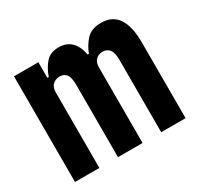

<svg xmlns="http://www.w3.org/2000/svg" viewBox="-119 -670 838 812"><g transform="rotate(-30 300.0 -264.0)"><path d="M30 0V-516H149V-440H156Q168 -476 190.5 -502Q213 -528 254 -528Q329 -528 346 -440H352Q365 -475 389.5 -501.5Q414 -528 462 -528Q570 -528 570 -369V0H451V-354Q451 -390 438.5 -404.5Q426 -419 406 -419Q387 -419 373.5 -406.5Q360 -394 360 -368V0H240V-354Q240 -390 228.5 -404.5Q217 -419 197 -419Q177 -419 163 -406.5Q149 -394 149 -368V0Z"/></g></svg>

Font: Lilex Nerd Font
Style: Bold
Weight: 700
Designer: Mike Abbink, Paul van der Laan, Pieter van Rosmalen, Mikhael Khrustik
Foundry: Mikhael Khrustik
Version: Version 2.400; ttfautohint (v1.8.4.7-5d5b);Nerd Fonts 3.3.0